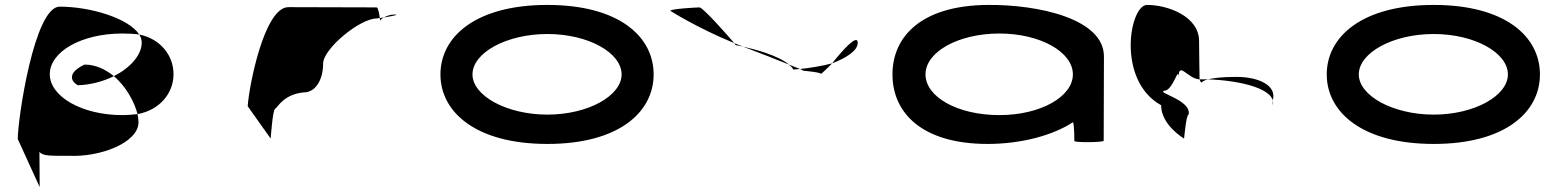

<svg xmlns="http://www.w3.org/2000/svg" viewBox="-20 -576 6294 779"><path d="M52 -12 141 183 140 40C154 58 187 56 257 56C388 63 542 2 542 -80C542 -90 540 -101 538 -113C518 -111 499 -109 476 -109C313 -109 182 -184 182 -275C182 -366 310 -440 476 -440C500 -440 522 -439 545 -436C503 -501 349 -549 222 -549C119 -549 52 -92 52 -12ZM296 -230C349 -232 400 -246 442 -267C408 -295 367 -314 323 -314C259 -284 261 -250 296 -230ZM442 -267C492 -225 526 -161 538 -113C626 -129 684 -196 684 -275C684 -353 629 -419 545 -436C552 -425 555 -414 555 -403C555 -353 509 -301 442 -267Z M985 -145 1078 -14C1078 -6 1086 -135 1097 -135C1107 -142 1133 -194 1212 -201C1264 -201 1291 -258 1291 -318C1291 -378 1440 -501 1508 -501C1508 -501 1513 -502 1521 -503C1519 -520 1514 -546 1508 -546C1508 -546 1292 -547 1150 -547C1052 -547 990 -225 985 -145ZM1521 -503C1522 -498 1522 -494 1522 -491C1522 -494 1528 -500 1537 -505C1531 -504 1526 -504 1521 -503ZM1537 -505C1567 -510 1606 -517 1579 -517C1563 -517 1548 -511 1537 -505Z M1767 -274C1767 -121 1911 8 2201 8C2491 8 2632 -121 2632 -274C2632 -428 2491 -556 2201 -556C1911 -556 1767 -428 1767 -274ZM1897 -274C1897 -362 2035 -438 2201 -438C2367 -438 2502 -362 2502 -274C2502 -188 2367 -111 2201 -111C2035 -111 1897 -188 1897 -274Z M2700 -532C2700 -532 2804 -465 2959 -401C2933 -432 2832 -546 2818 -546C2808 -546 2697 -540 2700 -532ZM2959 -401C2961 -397 2965 -394 2965 -393C2965 -393 2977 -391 2994 -387C2982 -391 2971 -397 2959 -401ZM2994 -387C3068 -359 3137 -332 3181 -314C3138 -351 3043 -376 2994 -387ZM3181 -314C3188 -308 3196 -301 3198 -294C3206 -294 3216 -295 3226 -296C3216 -300 3200 -306 3181 -314ZM3226 -296C3234 -292 3239 -290 3238 -290C3221 -290 3311 -284 3311 -276C3311 -276 3334 -295 3356 -319C3316 -308 3263 -300 3226 -296ZM3356 -319C3409 -339 3460 -369 3460 -402C3460 -442 3397 -370 3356 -319Z M3601 -274C3601 -118 3721 8 3987 8C4126 8 4254 -28 4333 -80C4339 -76 4339 -4 4339 -4C4339 3 4458 2 4458 -5L4459 -347C4459 -500 4193 -558 3987 -556C3721 -554 3601 -430 3601 -274ZM3735 -274C3735 -366 3869 -440 4035 -440C4199 -440 4333 -366 4333 -274C4333 -184 4202 -109 4035 -109C3863 -109 3735 -184 3735 -274Z M4691 -149C4691 -68 4784 -14 4784 -14C4784 -6 4792 -112 4803 -112C4813 -171 4670 -200 4704 -208C4740 -208 4762 -314 4762 -261C4762 -331 4798 -256 4847 -254C4847 -281 4845 -346 4845 -409C4845 -510 4718 -556 4634 -556C4563 -556 4509 -250 4691 -149ZM4847 -254C4849 -246 4853 -242 4855 -241C4855 -237 4852 -246 4881 -254ZM4881 -254C4901 -259 4935 -264 4997 -264C5089 -264 5161 -228 5144 -170V-149C5161 -215 5011 -250 4881 -254Z M5363 -274C5363 -121 5507 8 5797 8C6087 8 6228 -121 6228 -274C6228 -428 6087 -556 5797 -556C5507 -556 5363 -428 5363 -274ZM5493 -274C5493 -362 5631 -438 5797 -438C5963 -438 6098 -362 6098 -274C6098 -188 5963 -111 5797 -111C5631 -111 5493 -188 5493 -274Z"/></svg>

Font: Ampere
Style: SCUltExt
Weight: 400
Version: Version 1